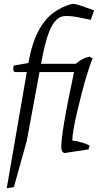

<svg xmlns="http://www.w3.org/2000/svg" viewBox="-20 -782 532 996"><path d="M15 194 119 -408H60Q49 -408 49 -424Q49 -432 51 -442L127 -455Q146 -559 179.5 -621.5Q213 -684 258 -716.5Q303 -749 355 -762Q370 -762 392 -755Q414 -748 435.5 -740Q457 -732 468 -728L451 -679Q416 -686 385 -692.5Q354 -699 321 -699Q292 -699 271.5 -678Q251 -657 236.5 -621Q222 -585 211.5 -541Q201 -497 193 -451H373Q399 -473 419 -480.5Q439 -488 445 -488L460 -479Q447 -446 432.5 -399.5Q418 -353 404.5 -300.5Q391 -248 379.5 -199Q368 -150 361.5 -111Q355 -72 355 -53Q377 -51 406 -42.5Q435 -34 445 -26L439 -7L315 12Q311 12 304.5 5.5Q298 -1 298 -23Q298 -57 313 -148Q328 -239 364 -408H185L119 -52L52 189Z"/></svg>

Font: Mate
Style: Italic
Weight: 400
Italic angle: -10.8°
Designer: Eduardo Rodriguez Tunni
Foundry: Eduardo Rodriguez Tunni
Version: Version 1.003; ttfautohint (v1.8.4.7-5d5b);gftools[0.9.24]